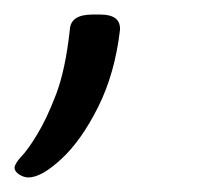

<svg xmlns="http://www.w3.org/2000/svg" viewBox="-27 -128 285 264"><path d="M12 116Q6 116 -0.5 112Q-7 108 -7 102Q-6 96 3 86.5Q12 77 24 57Q37 36 50 2Q63 -32 69 -87Q70 -108 100 -108H111Q139 -108 138 -87Q131 -27 108 19Q85 65 57.5 90.5Q30 116 12 116Z"/></svg>

Font: Asap Expanded Expanded Light
Style: Italic
Weight: 300
Width: 7
Italic angle: -6°
Designer: Pablo Cosgaya
Foundry: Omnibus-Type
Version: Version 3.001; ttfautohint (v1.8.4.7-5d5b)